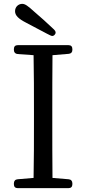

<svg xmlns="http://www.w3.org/2000/svg" viewBox="-20 -968 447 995"><path d="M265 -790C271 -798 269 -806 260 -815C224 -849 189 -881 158 -907C124 -938 110 -948 95 -948C76 -948 58 -933 58 -910C58 -888 75 -871 116 -850C136 -839 152 -831 169 -822C187 -812 206 -802 222 -794C228 -791 234 -788 240 -785C250 -779 259 -781 265 -790ZM72 7H335C348 7 355 0 355 -13V-18C355 -30 348 -38 336 -39L252 -46C251 -141 251 -239 251 -336V-391C251 -488 251 -587 252 -682L336 -689C348 -690 355 -697 355 -709V-714C355 -727 348 -734 335 -734H72C59 -734 52 -727 52 -714V-709C52 -697 59 -689 71 -688L154 -682C156 -586 156 -488 156 -391V-336C156 -239 156 -141 154 -46L71 -39C59 -38 52 -30 52 -18V-13C52 0 59 7 72 7Z"/></svg>

Font: 寒蝉锦书宋 Text
Style: Regular
Weight: 400
Designer: 寒蝉锦书宋{Warren} 思源宋体{Ryoko NISHIZUKA 西塚涼子 (kana & ideographs); Frank Grießhammer (Latin, Greek & Cyrillic); Wenlong ZHANG 
Foundry: Adobe & ChillType
Version: Version 2.000;Glyphs 3.1.1 (3135)